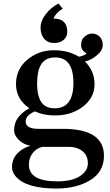

<svg xmlns="http://www.w3.org/2000/svg" viewBox="-20 -791 623 1084"><path d="M335.4 -63.5Q566.9 -63.5 566.9 88.4Q566.9 179.2 489.3 226.3Q411.6 273.4 298.8 273.4Q127.9 273.4 69.3 205.6Q47.9 181.2 47.9 153.3Q47.9 107.4 77.1 76.2Q106.4 44.9 151.9 31.7Q112.3 24.9 85.9 -1.5Q59.6 -27.8 59.6 -54.7Q59.6 -98.6 84.2 -129.6Q108.9 -160.6 146 -179.7Q70.3 -231 70.3 -315.9Q70.3 -400.9 134.5 -454.1Q198.7 -507.3 283 -507.3Q367.2 -507.3 425.3 -470.7Q453.1 -475.6 469.2 -488.8Q438 -506.8 438 -535.4Q438 -564 450.7 -577.1Q473.6 -601.6 499 -601.6Q524.4 -601.6 542.2 -584.5Q560.1 -567.4 560.1 -536.6Q560.1 -505.9 526.6 -478.3Q493.2 -450.7 459.5 -443.8Q513.7 -390.6 513.7 -315.4Q513.7 -240.2 449 -189.7Q384.3 -139.2 289.6 -139.2Q226.6 -139.2 176.8 -162.1Q125 -140.1 125 -105Q125 -63.5 198.2 -63.5ZM289.1 -179.7Q394.5 -179.7 394.5 -323.2Q394.5 -466.8 291.5 -466.8Q209.5 -466.8 194.3 -377Q189.5 -350.1 189.5 -319.8Q189.5 -217.3 239.3 -190.4Q258.8 -179.7 289.1 -179.7ZM143.1 138.7Q143.1 232.9 303.7 232.9Q385.7 232.9 430.9 203.6Q476.1 174.3 476.1 130.4Q476.1 69.8 418 46.4Q397 38.1 366.7 38.1H217.8Q184.6 46.9 163.8 74.2Q143.1 101.6 143.1 138.7ZM359.9 -609.9Q359.9 -585 340.3 -566.7Q320.8 -548.3 284.9 -548.3Q249 -548.3 229 -572.5Q209 -596.7 209 -635Q209 -673.3 238.8 -711.7Q268.6 -750 310.5 -771L334 -741.7Q308.6 -728 291 -703.1Q285.2 -694.8 282.2 -686H284.2Q359.9 -686 359.9 -609.9Z"/></svg>

Font: Cantata One
Style: Regular
Weight: 400
Designer: Joana Maria Correia da Silva
Foundry: Joana Maria Correia da Silva
Version: Version 1.002